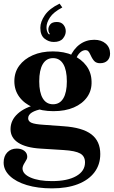

<svg xmlns="http://www.w3.org/2000/svg" viewBox="-24 -743 630 1057"><path d="M262 294Q184 294 124 276Q64 258 30 225.5Q-4 193 -4 152Q-4 117 16 96Q36 75 68 75Q94 75 110 87.5Q126 100 126 120Q126 128 122.5 134.5Q119 141 113 151Q100 171 100 184Q100 215 144.5 234.5Q189 254 262 254Q347 254 395.5 226.5Q444 199 444 151Q444 117 417.5 102Q391 87 326 83L198 75Q118 70 76 42.5Q34 15 34 -32Q34 -81 73.5 -117Q113 -153 182 -168L213 -144Q173 -137 152 -124Q131 -111 131 -92Q131 -75 149.5 -67Q168 -59 216 -56L326 -48Q430 -41 479 -3.5Q528 34 528 105Q528 163 496 205.5Q464 248 404.5 271Q345 294 262 294ZM270 -131Q206 -131 157.5 -152Q109 -173 82 -210Q55 -247 55 -296Q55 -345 82 -381.5Q109 -418 156.5 -439Q204 -460 267 -460Q329 -460 376.5 -439Q424 -418 451.5 -381Q479 -344 480 -295Q482 -246 456 -209Q430 -172 382.5 -151.5Q335 -131 270 -131ZM268 -169Q305 -169 324.5 -201.5Q344 -234 344 -295Q344 -357 324.5 -390Q305 -423 268 -423Q231 -423 211.5 -390Q192 -357 192 -295Q192 -234 211.5 -201.5Q231 -169 268 -169ZM527 -395Q508 -395 497 -405Q486 -415 475 -439Q468 -455 462 -461Q456 -467 447 -467Q431 -467 416.5 -453.5Q402 -440 393 -415L360 -426Q380 -473 415 -498.5Q450 -524 495 -524Q534 -524 558 -503Q582 -482 582 -448Q582 -424 567.5 -409.5Q553 -395 527 -395ZM304 -723 319 -702Q270 -676 251 -647Q232 -618 232 -593Q232 -574 239.5 -561.5Q247 -549 258 -549L239 -544L253 -560L258 -551Q251 -553 246.5 -562Q242 -571 242 -581Q242 -595 252.5 -608.5Q263 -622 289 -622Q313 -622 325.5 -606.5Q338 -591 338 -571Q338 -550 322.5 -531Q307 -512 272 -512Q244 -512 221 -530.5Q198 -549 198 -590Q198 -623 223 -659.5Q248 -696 304 -723Z"/></svg>

Font: Baskervville SC
Style: Regular
Weight: 400
Designer: Alexis Faudot, Rémi Forte, Morgane Pierson, Rafael Ribas, Tanguy Vanlaeys, Rosalie Wagner, Thomas Huot-Marchand
Foundry: ANRT
Version: Version 1.100